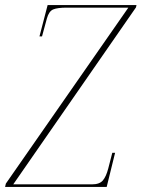

<svg xmlns="http://www.w3.org/2000/svg" viewBox="-69 -734 556 754"><path d="M-49 0 -46 -13 435 -704H192Q157 -704 140 -697Q123 -690 115 -661L96 -591H86L118 -714H467L465 -705L-17 -10H292Q322 -10 335 -25.5Q348 -41 356 -72L372 -134H383L350 0Z"/></svg>

Font: Noto Serif Display ExtraCondensed Thin
Style: Italic
Weight: 100
Width: 2
Italic angle: -12°
Designer: Monotype Design Team
Foundry: Monotype Imaging Inc.
Version: Version 2.009